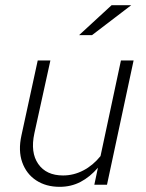

<svg xmlns="http://www.w3.org/2000/svg" viewBox="-20 -715 564 743"><path d="M211 8Q158 8 120 -17Q82 -42 66 -87Q50 -132 63 -191L126 -481H175L113 -199Q97 -125 128 -80.5Q159 -36 224 -36Q265 -36 302.5 -55.5Q340 -75 369 -111L448 -481H497L394 0H345L359 -66Q328 -30 291.5 -11Q255 8 211 8ZM286 -579 412 -695H488L336 -579Z"/></svg>

Font: Red Hat Text
Style: Italic
Weight: 300
Italic angle: -12°
Designer: Pentagram, MCKL
Foundry: Pentagram, MCKL
Version: Version 1.023